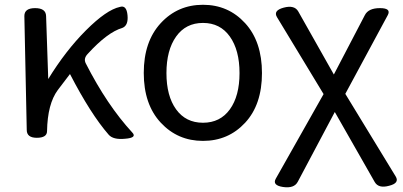

<svg xmlns="http://www.w3.org/2000/svg" viewBox="-20 -577 1686 804"><path d="M134 0Q92 0 92 -33L82 -510Q82 -543 127 -543Q172 -543 173 -510L182 -246Q255 -365 340 -450Q426 -536 482 -548Q510 -557 514 -513Q518 -470 492 -460Q430 -442 347 -351Q329 -332 339 -312Q428 -137 534 -22Q555 0 504 4Q454 9 435 -13Q360 -99 273 -267L222 -200Q179 -142 177 -28Q177 0 134 0Z M1006.5 -63Q936 13 830 13Q724 13 653 -63.5Q582 -140 582 -271.5Q582 -403 653 -480Q724 -557 830 -557Q936 -557 1006.5 -480Q1077 -403 1077 -271Q1077 -139 1006.5 -63ZM717.5 -119Q758 -63 830 -63Q902 -63 942.5 -119Q983 -175 983 -271Q983 -367 942.5 -424Q902 -481 830 -481Q758 -481 717.5 -424Q677 -367 677 -271Q677 -175 717.5 -119Z M1227 184Q1212 213 1165 206Q1119 199 1135 171L1335 -183L1140 -505Q1123 -533 1168 -545Q1213 -557 1229 -529L1378 -265L1508 -514Q1523 -543 1571 -543Q1619 -543 1604 -514L1426 -184L1637 162Q1654 190 1609 201Q1565 213 1549 185L1382 -108Z"/></svg>

Font: Swei Gothic CJK TC Regular
Style: Regular
Weight: 400
Version: Version 2.129